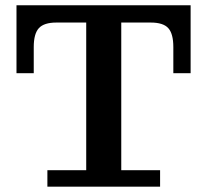

<svg xmlns="http://www.w3.org/2000/svg" viewBox="-20 -702 779 722"><path d="M158.2 0V-62H304.2V-617.2H191.9Q145.5 -617.2 126.2 -596.2Q106.9 -575.2 106.9 -524.9V-426.8H42V-682.1H696.8V-426.8H631.8V-524.9Q631.8 -575.2 612.8 -596.2Q593.8 -617.2 546.9 -617.2H436V-62H582V0Z"/></svg>

Font: Montagu Slab 144pt Medium
Style: Regular
Weight: 500
Designer: Florian Karsten
Foundry: Florian Karsten
Version: Version 1.000